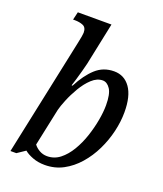

<svg xmlns="http://www.w3.org/2000/svg" viewBox="-141 -852 809 955"><g transform="rotate(20 263.0 -375.0)"><path d="M209 10Q174 10 145 -1Q116 -12 100 -26L57 3H26L157 -616Q167 -662 167 -674Q167 -702 148.5 -710Q130 -718 104 -718H95L105 -760H283L236 -535Q232 -517 225 -492.5Q218 -468 211.5 -445Q205 -422 200 -408H205Q238 -472 278.5 -509Q319 -546 376 -546Q430 -546 461.5 -501.5Q493 -457 493 -372Q493 -322 480.5 -269Q468 -216 444 -166.5Q420 -117 385 -77Q350 -37 306 -13.5Q262 10 209 10ZM205 -35Q243 -35 273 -58.5Q303 -82 326 -120.5Q349 -159 364 -204Q379 -249 387 -293.5Q395 -338 395 -373Q395 -433 378 -458.5Q361 -484 338 -484Q308 -484 281 -459Q254 -434 232.5 -397.5Q211 -361 196.5 -325.5Q182 -290 177 -269L135 -71Q146 -56 164.5 -45.5Q183 -35 205 -35Z"/></g></svg>

Font: Noto Serif SemiCondensed
Style: Italic
Weight: 400
Width: 4
Italic angle: -12°
Designer: Monotype Design Team
Foundry: Monotype Imaging Inc.
Version: Version 2.013